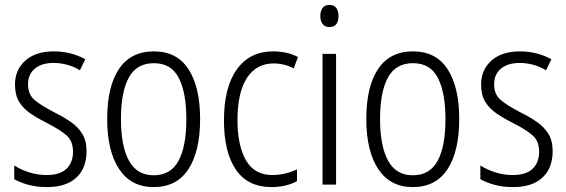

<svg xmlns="http://www.w3.org/2000/svg" viewBox="-20 -802 2304 781"><path d="M332 -187Q332 -118 290.5 -79.5Q249 -41 171 -41Q128 -41 94.5 -50.5Q61 -60 38 -73V-129Q64 -112 98.5 -101Q133 -90 170 -90Q224 -90 250.5 -115.5Q277 -141 277 -185Q277 -228 251 -251Q225 -274 172 -301Q134 -320 104.5 -340Q75 -360 58 -387.5Q41 -415 41 -458Q41 -518 83 -555.5Q125 -593 199 -593Q235 -593 267.5 -584.5Q300 -576 327 -561L305 -516Q283 -530 255 -538Q227 -546 198 -546Q150 -546 122 -523Q94 -500 94 -459Q94 -418 120.5 -395.5Q147 -373 201 -345Q239 -326 268 -306Q297 -286 314.5 -258Q332 -230 332 -187Z M794 -318Q794 -187 746.5 -114Q699 -41 605 -41Q513 -41 464.5 -114.5Q416 -188 416 -318Q416 -450 464 -521.5Q512 -593 606 -593Q700 -593 747 -520Q794 -447 794 -318ZM472 -318Q472 -208 504.5 -148.5Q537 -89 605 -89Q674 -89 706 -147.5Q738 -206 738 -318Q738 -424 707.5 -484.5Q677 -545 606 -545Q536 -545 504 -486.5Q472 -428 472 -318Z M1084 -41Q988 -41 939.5 -112Q891 -183 891 -312Q891 -447 943.5 -520Q996 -593 1091 -593Q1149 -593 1192 -570L1175 -524Q1135 -544 1093 -544Q1023 -544 984.5 -485Q946 -426 946 -313Q946 -210 980.5 -150Q1015 -90 1088 -90Q1114 -90 1139 -96Q1164 -102 1188 -113V-65Q1143 -41 1084 -41Z M1320 -782Q1339 -782 1348 -769.5Q1357 -757 1357 -737Q1357 -692 1320 -692Q1302 -692 1292.5 -704Q1283 -716 1283 -737Q1283 -757 1292 -769.5Q1301 -782 1320 -782ZM1347 -583V-51H1292V-583Z M1848 -318Q1848 -187 1800.5 -114Q1753 -41 1659 -41Q1567 -41 1518.5 -114.5Q1470 -188 1470 -318Q1470 -450 1518 -521.5Q1566 -593 1660 -593Q1754 -593 1801 -520Q1848 -447 1848 -318ZM1526 -318Q1526 -208 1558.5 -148.5Q1591 -89 1659 -89Q1728 -89 1760 -147.5Q1792 -206 1792 -318Q1792 -424 1761.5 -484.5Q1731 -545 1660 -545Q1590 -545 1558 -486.5Q1526 -428 1526 -318Z M2228 -187Q2228 -118 2186.5 -79.5Q2145 -41 2067 -41Q2024 -41 1990.5 -50.5Q1957 -60 1934 -73V-129Q1960 -112 1994.5 -101Q2029 -90 2066 -90Q2120 -90 2146.5 -115.5Q2173 -141 2173 -185Q2173 -228 2147 -251Q2121 -274 2068 -301Q2030 -320 2000.5 -340Q1971 -360 1954 -387.5Q1937 -415 1937 -458Q1937 -518 1979 -555.5Q2021 -593 2095 -593Q2131 -593 2163.5 -584.5Q2196 -576 2223 -561L2201 -516Q2179 -530 2151 -538Q2123 -546 2094 -546Q2046 -546 2018 -523Q1990 -500 1990 -459Q1990 -418 2016.5 -395.5Q2043 -373 2097 -345Q2135 -326 2164 -306Q2193 -286 2210.5 -258Q2228 -230 2228 -187Z"/></svg>

Font: Noto Sans Tamil UI Condensed Light
Style: Regular
Weight: 300
Width: 3
Designer: Jelle Bosma - Monotype Design Team
Foundry: Monotype Imaging Inc.
Version: Version 2.004; ttfautohint (v1.8.4.7-5d5b)